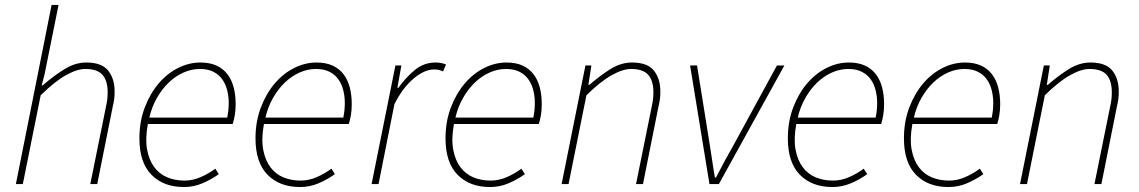

<svg xmlns="http://www.w3.org/2000/svg" viewBox="-20 -742 4592 774"><path d="M44 0 188 -722H216L160 -444L148 -398H152Q200 -439 242 -464.5Q284 -490 328 -490Q390 -490 416 -457.5Q442 -425 442 -374Q442 -356 440.5 -343.5Q439 -331 434 -310L372 0H344L406 -306Q411 -329 412.5 -342Q414 -355 414 -370Q414 -417 393 -440.5Q372 -464 324 -464Q291 -464 246 -439Q201 -414 144 -358L72 0Z M542 -184Q542 -252 563.5 -308.5Q585 -365 619.5 -405.5Q654 -446 698 -468Q742 -490 788 -490Q826 -490 853 -477.5Q880 -465 897 -442.5Q914 -420 922 -389.5Q930 -359 930 -322Q930 -298 926.5 -277.5Q923 -257 918 -242H576Q565 -182 573 -139Q581 -96 602 -68Q623 -40 654.5 -27Q686 -14 724 -14Q757 -14 789 -28Q821 -42 848 -62L862 -40Q833 -19 797 -3.5Q761 12 722 12Q639 12 590.5 -37.5Q542 -87 542 -184ZM582 -268H896Q899 -283 900.5 -297Q902 -311 902 -328Q902 -353 896 -377.5Q890 -402 876.5 -421.5Q863 -441 840.5 -452.5Q818 -464 786 -464Q752 -464 719.5 -449.5Q687 -435 660 -409Q633 -383 612.5 -347Q592 -311 582 -268Z M1010 -184Q1010 -252 1031.5 -308.5Q1053 -365 1087.5 -405.5Q1122 -446 1166 -468Q1210 -490 1256 -490Q1294 -490 1321 -477.5Q1348 -465 1365 -442.5Q1382 -420 1390 -389.5Q1398 -359 1398 -322Q1398 -298 1394.5 -277.5Q1391 -257 1386 -242H1044Q1033 -182 1041 -139Q1049 -96 1070 -68Q1091 -40 1122.5 -27Q1154 -14 1192 -14Q1225 -14 1257 -28Q1289 -42 1316 -62L1330 -40Q1301 -19 1265 -3.5Q1229 12 1190 12Q1107 12 1058.5 -37.5Q1010 -87 1010 -184ZM1050 -268H1364Q1367 -283 1368.5 -297Q1370 -311 1370 -328Q1370 -353 1364 -377.5Q1358 -402 1344.5 -421.5Q1331 -441 1308.5 -452.5Q1286 -464 1254 -464Q1220 -464 1187.5 -449.5Q1155 -435 1128 -409Q1101 -383 1080.5 -347Q1060 -311 1050 -268Z M1478 0 1574 -478H1598L1582 -388H1586Q1616 -430 1652.5 -460Q1689 -490 1736 -490Q1745 -490 1755.5 -488.5Q1766 -487 1778 -482L1766 -454Q1760 -457 1752 -459.5Q1744 -462 1730 -462Q1691 -462 1647 -425Q1603 -388 1570 -322L1506 0Z M1776 -184Q1776 -252 1797.5 -308.5Q1819 -365 1853.5 -405.5Q1888 -446 1932 -468Q1976 -490 2022 -490Q2060 -490 2087 -477.5Q2114 -465 2131 -442.5Q2148 -420 2156 -389.5Q2164 -359 2164 -322Q2164 -298 2160.5 -277.5Q2157 -257 2152 -242H1810Q1799 -182 1807 -139Q1815 -96 1836 -68Q1857 -40 1888.5 -27Q1920 -14 1958 -14Q1991 -14 2023 -28Q2055 -42 2082 -62L2096 -40Q2067 -19 2031 -3.5Q1995 12 1956 12Q1873 12 1824.5 -37.5Q1776 -87 1776 -184ZM1816 -268H2130Q2133 -283 2134.5 -297Q2136 -311 2136 -328Q2136 -353 2130 -377.5Q2124 -402 2110.5 -421.5Q2097 -441 2074.5 -452.5Q2052 -464 2020 -464Q1986 -464 1953.5 -449.5Q1921 -435 1894 -409Q1867 -383 1846.5 -347Q1826 -311 1816 -268Z M2244 0 2340 -478H2364L2352 -400H2356Q2401 -439 2442.5 -464.5Q2484 -490 2528 -490Q2590 -490 2616 -457.5Q2642 -425 2642 -374Q2642 -356 2640.5 -343.5Q2639 -331 2634 -310L2572 0H2544L2606 -306Q2611 -329 2612.5 -342Q2614 -355 2614 -370Q2614 -417 2593 -440.5Q2572 -464 2524 -464Q2491 -464 2446 -439Q2401 -414 2344 -358L2272 0Z M2840 0 2762 -478H2790L2840 -166Q2846 -131 2851 -95Q2856 -59 2862 -26H2866Q2884 -61 2903 -96Q2922 -131 2942 -166L3112 -478H3142L2878 0Z M3156 -184Q3156 -252 3177.5 -308.5Q3199 -365 3233.5 -405.5Q3268 -446 3312 -468Q3356 -490 3402 -490Q3440 -490 3467 -477.5Q3494 -465 3511 -442.5Q3528 -420 3536 -389.5Q3544 -359 3544 -322Q3544 -298 3540.5 -277.5Q3537 -257 3532 -242H3190Q3179 -182 3187 -139Q3195 -96 3216 -68Q3237 -40 3268.5 -27Q3300 -14 3338 -14Q3371 -14 3403 -28Q3435 -42 3462 -62L3476 -40Q3447 -19 3411 -3.5Q3375 12 3336 12Q3253 12 3204.5 -37.5Q3156 -87 3156 -184ZM3196 -268H3510Q3513 -283 3514.5 -297Q3516 -311 3516 -328Q3516 -353 3510 -377.5Q3504 -402 3490.5 -421.5Q3477 -441 3454.5 -452.5Q3432 -464 3400 -464Q3366 -464 3333.5 -449.5Q3301 -435 3274 -409Q3247 -383 3226.5 -347Q3206 -311 3196 -268Z M3624 -184Q3624 -252 3645.5 -308.5Q3667 -365 3701.5 -405.5Q3736 -446 3780 -468Q3824 -490 3870 -490Q3908 -490 3935 -477.5Q3962 -465 3979 -442.5Q3996 -420 4004 -389.5Q4012 -359 4012 -322Q4012 -298 4008.5 -277.5Q4005 -257 4000 -242H3658Q3647 -182 3655 -139Q3663 -96 3684 -68Q3705 -40 3736.5 -27Q3768 -14 3806 -14Q3839 -14 3871 -28Q3903 -42 3930 -62L3944 -40Q3915 -19 3879 -3.5Q3843 12 3804 12Q3721 12 3672.5 -37.5Q3624 -87 3624 -184ZM3664 -268H3978Q3981 -283 3982.5 -297Q3984 -311 3984 -328Q3984 -353 3978 -377.5Q3972 -402 3958.5 -421.5Q3945 -441 3922.5 -452.5Q3900 -464 3868 -464Q3834 -464 3801.5 -449.5Q3769 -435 3742 -409Q3715 -383 3694.5 -347Q3674 -311 3664 -268Z M4092 0 4188 -478H4212L4200 -400H4204Q4249 -439 4290.5 -464.5Q4332 -490 4376 -490Q4438 -490 4464 -457.5Q4490 -425 4490 -374Q4490 -356 4488.5 -343.5Q4487 -331 4482 -310L4420 0H4392L4454 -306Q4459 -329 4460.5 -342Q4462 -355 4462 -370Q4462 -417 4441 -440.5Q4420 -464 4372 -464Q4339 -464 4294 -439Q4249 -414 4192 -358L4120 0Z"/></svg>

Font: TypoPRO Source Sans Pro
Style: Italic
Weight: 200
Italic angle: -11°
Designer: Paul D. Hunt
Foundry: Adobe Systems Incorporated
Version: Version 1.075;PS 2.000;hotconv 1.0.86;makeotf.lib2.5.63406